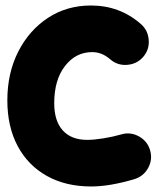

<svg xmlns="http://www.w3.org/2000/svg" viewBox="-20 -592 563 688"><path d="M493.2 -388.2Q470.7 -362.3 435.8 -359.6Q400.9 -356.9 375 -379.4Q345.2 -405.3 310.5 -405.3Q251.5 -405.3 212.9 -355.5Q174.3 -305.7 174.3 -222.2Q174.3 -158.7 204.8 -124.8Q235.4 -90.8 292.5 -90.8Q316.9 -90.8 351.6 -96.4Q386.2 -102.1 414.6 -110.4Q447.8 -120.1 478.3 -103Q508.8 -85.9 518.1 -52.7Q527.3 -19.5 510.5 10.5Q493.7 40.5 460.4 50.3Q372.6 76.2 306.6 76.2Q215.3 76.2 147.7 38.3Q80.1 0.5 43.2 -68.8Q6.3 -138.2 6.3 -232.4Q6.3 -330.1 45.4 -407Q84.5 -483.9 152.1 -528.1Q219.7 -572.3 305.7 -572.3Q408.7 -572.3 484.4 -506.3Q510.3 -483.9 512.9 -449Q515.6 -414.1 493.2 -388.2Z"/></svg>

Font: Mikhak-FD Black
Style: Regular
Weight: 900
Designer: Amin Abedi
Version: Version 3.2